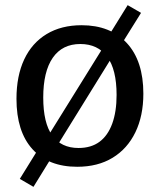

<svg xmlns="http://www.w3.org/2000/svg" viewBox="-20 -638 619 746"><path d="M476 -618 528 -588 450 -463 435 -448 193 -57 187 -37 110 88 57 57 135 -69 151 -84 397 -480 401 -497ZM297 -540Q409 -540 473 -470.5Q537 -401 537 -274Q537 -188 506 -124Q475 -60 417.5 -25Q360 10 280 10Q168 10 106 -58.5Q44 -127 44 -254Q44 -343 74 -407Q104 -471 161 -505.5Q218 -540 297 -540ZM292 -467Q222 -467 185 -413.5Q148 -360 148 -259Q148 -160 183 -111.5Q218 -63 285 -63Q334 -63 366.5 -87Q399 -111 416 -157.5Q433 -204 433 -269Q433 -368 396.5 -417.5Q360 -467 292 -467Z"/></svg>

Font: Bitter Thin Medium
Style: Regular
Weight: 500
Version: Version 3.021